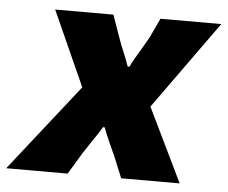

<svg xmlns="http://www.w3.org/2000/svg" viewBox="-102 -604 776 654"><g transform="rotate(5 285.5 -276.5)"><path d="M176 -297 61 -553H260L288 -474Q297 -448 306 -428Q311 -416 315.5 -404.5Q320 -393 324 -381H330Q340 -403 370 -452L390 -487L421 -553H629L413 -252L535 0H335L305 -73L289 -108Q272 -146 264 -168H258Q249 -151 223 -114L196 -73L152 0H-58Z"/></g></svg>

Font: Nebula Sans Black
Style: Regular
Weight: 900
Italic angle: -9°
Designer: Paul D. Hunt for Adobe (as Source Sans)
Foundry: Nebula Entertainment & Broadcasting LLC
Version: Version 1.010